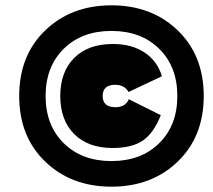

<svg xmlns="http://www.w3.org/2000/svg" viewBox="-20 -690 799 720"><path d="M646.5 -84Q549 10 398 10Q247 10 149.5 -84Q52 -178 52 -330Q52 -482 149.5 -576Q247 -670 398 -670Q549 -670 646.5 -576Q744 -482 744 -330Q744 -178 646.5 -84ZM219 -153Q287 -86 398 -86Q509 -86 577 -153Q645 -220 645 -330Q645 -440 577 -507Q509 -574 398 -574Q287 -574 219 -507Q151 -440 151 -330Q151 -220 219 -153ZM403 -135Q310 -135 258 -187.5Q206 -240 206 -330Q206 -420 258 -472.5Q310 -525 403 -525Q475 -525 523 -492.5Q571 -460 587 -404L462 -345Q447 -372 412 -372Q365 -372 365 -330Q365 -288 413 -288Q451 -288 463 -318L583 -258Q556 -190 515 -162.5Q474 -135 403 -135Z"/></svg>

Font: Elaine Sans Black
Style: Italic
Weight: 900
Italic angle: -13°
Designer: Wei Huang
Foundry: Wei Huang
Version: Version 2.001;December 24, 2019;FontCreator 12.0.0.2547 64-b